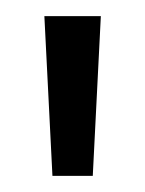

<svg xmlns="http://www.w3.org/2000/svg" viewBox="-20 -691 180 238"><path d="M95 -473 105 -671H35L45 -473Z"/></svg>

Font: Stint Ultra Expanded
Style: Regular
Weight: 400
Width: 7
Designer: Astigmatic (AOETI)
Foundry: Astigmatic (AOETI)
Version: Version 1.000